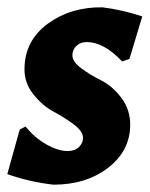

<svg xmlns="http://www.w3.org/2000/svg" viewBox="-23 -495 411 525"><path d="M257 -475Q313 -468 366 -450L331 -334L311 -327Q261 -380 214 -380Q197 -380 186 -369.5Q175 -359 175 -344Q175 -326 199.5 -308Q224 -290 254 -275Q284 -260 308.5 -228Q333 -196 333 -154Q333 -83 273 -36.5Q213 10 123 10Q55 2 -3 -19L31 -141L47 -149Q72 -118 104 -100Q136 -82 162 -82Q182 -82 193 -93Q204 -104 204 -118Q204 -136 178.5 -155Q153 -174 123 -190Q93 -206 68 -237.5Q43 -269 44 -308Q45 -384 107.5 -430Q170 -476 257 -475Z"/></svg>

Font: Alegreya Sans SC ExtraBold
Style: Italic
Weight: 800
Italic angle: -7°
Designer: Juan Pablo del Peral
Foundry: Huerta Tipografica
Version: Version 2.007